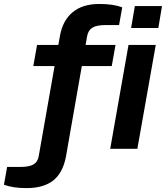

<svg xmlns="http://www.w3.org/2000/svg" viewBox="-105 -755 842 974"><path d="M29.8 199.2Q-39.6 199.2 -85 182.1L-68.8 91.8H-1Q43.9 91.8 65.4 78.9Q86.9 65.9 91.8 35.2L171.9 -419.9H64L83 -526.9H190.9L199.2 -573.2Q212.9 -650.9 263.4 -692.9Q314 -734.9 398.9 -734.9Q469.7 -734.9 515.1 -717.8L499 -627.9H431.2Q385.3 -627.9 363.8 -614.7Q342.3 -601.6 336.9 -570.8L329.1 -526.9H481L461.9 -419.9H310.1L230 37.1Q214.8 120.6 165.8 159.9Q116.7 199.2 29.8 199.2ZM560.1 -612.8 579.1 -724.1H716.8L698.2 -612.8ZM454.1 0 546.9 -526.9H685.1L591.8 0Z"/></svg>

Font: Archivo Expanded SemiBold
Style: Italic
Weight: 600
Width: 7
Italic angle: -10°
Designer: Hector Gatti
Foundry: Omnibus-Type
Version: Version 2.001